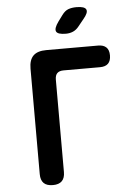

<svg xmlns="http://www.w3.org/2000/svg" viewBox="-62 -996 725 1052"><g transform="rotate(-5 300.0 -470.0)"><path d="M186 10Q152 10 135.5 -6.5Q119 -23 119 -56V-636Q119 -684 142 -707Q165 -730 214 -730H499Q528 -730 543.5 -715.5Q559 -701 559 -671Q559 -641 544 -626Q529 -611 499 -611H299Q275 -611 263.5 -599.5Q252 -588 252 -564V-56Q252 -23 235.5 -6.5Q219 10 186 10ZM329 -810Q284 -810 276 -827Q268 -844 294 -880L319 -914Q335 -936 354 -943Q373 -950 399 -950Q444 -950 452 -932.5Q460 -915 431 -881L401 -844Q387 -826 369 -818Q351 -810 329 -810Z"/></g></svg>

Font: Maple Mono
Style: Bold
Weight: 700
Monospace: yes
Designer: subframe7536
Version: Version 7.200